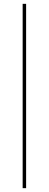

<svg xmlns="http://www.w3.org/2000/svg" viewBox="-20 -840 254 1000"><path d="M98 -820H116V140H98Z"/></svg>

Font: Kalnia Thin Light
Style: Regular
Weight: 300
Version: Version 1.105